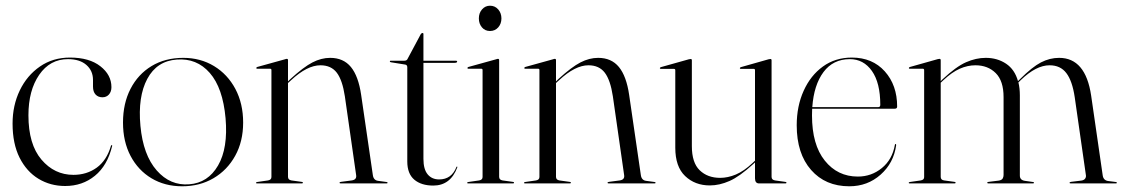

<svg xmlns="http://www.w3.org/2000/svg" viewBox="-20 -642 3929 672"><path d="M370 -337Q370 -321 361.2 -311.2Q352.5 -301.5 338.5 -301.5Q323.5 -301.5 314.5 -311.2Q305.5 -321 305.5 -339V-362Q305.5 -394.5 282.2 -414.8Q259 -435 218 -435Q155 -435 117.2 -380.2Q79.5 -325.5 79.5 -238.5Q79.5 -137 125 -83.5Q170.5 -30 237 -30Q283.5 -30 318.5 -55.2Q353.5 -80.5 368.5 -132Q369.5 -134.5 371 -134Q373.5 -134 372.5 -131Q356 -62.5 312.2 -26.8Q268.5 9 208 9Q156.5 9 114.8 -16.2Q73 -41.5 48.5 -90.2Q24 -139 24 -209.5Q24 -273 49.2 -325.5Q74.5 -378 119.8 -409.2Q165 -440.5 225 -440.5Q292.5 -440.5 331.2 -410.2Q370 -380 370 -337Z M621.5 -439.5Q681.5 -439.5 729 -410.8Q776.5 -382 803.8 -330.8Q831 -279.5 831 -213Q831 -147 803.2 -96.8Q775.5 -46.5 727.2 -18.2Q679 10 617.5 10Q557 10 510.2 -18Q463.5 -46 437 -96.2Q410.5 -146.5 410.5 -213Q410.5 -280 436.8 -331Q463 -382 510.5 -410.8Q558 -439.5 621.5 -439.5ZM642.5 3Q708 -2 743.2 -62.8Q778.5 -123.5 769.5 -228Q760 -334.5 714.2 -386.8Q668.5 -439 598.5 -433.5Q529 -428.5 495.5 -366Q462 -303.5 471.5 -201.5Q481 -99.5 528.5 -45.5Q576 8.5 642.5 3Z M988 -431.5V-357L996 -365Q1042.5 -407.5 1073.5 -423.5Q1104.5 -439.5 1135.5 -439.5Q1182 -439.5 1208.2 -407.5Q1234.5 -375.5 1244 -310L1285 -29Q1287.5 -11 1303.5 -9L1333 -5Q1336.5 -4.5 1336.5 -2.5Q1336.5 0 1333 0H1172.5Q1168.5 0 1168.5 -2.5Q1168.5 -5 1173.5 -5.5L1211 -10.5Q1229 -13 1226.5 -29L1187 -305Q1178.5 -361.5 1158.8 -387.5Q1139 -413.5 1101.5 -413.5Q1055 -413.5 999 -361.5L988 -351.5V-23Q988 -12.5 1000 -10.5L1035.5 -5.5Q1040 -5.5 1040 -2.5Q1040 0 1036.5 0H879Q876 0 876 -2.5Q876 -4 880 -5L918 -10.5Q930 -12.5 930 -22.5V-397Q930 -401.5 925 -401.5H879.5Q877 -401.5 877 -404Q877 -406 880 -407.5L977.5 -434.5Q981.5 -436 984 -436Q988 -436 988 -431.5Z M1398 -416 1348.5 -424Q1344.5 -424.5 1344.5 -427Q1344.5 -429.5 1347 -429.5H1395Q1404 -429.5 1406.5 -436L1453 -523Q1456 -526.5 1458.5 -526.5Q1462 -526.5 1462 -523V-429.5H1576Q1580 -429.5 1580 -426.5Q1580 -422 1570.5 -422H1462V-86Q1462 -49.5 1476.8 -31.8Q1491.5 -14 1517 -14Q1560.5 -14 1577.5 -57.5Q1578.5 -59.5 1579.8 -59Q1581 -58.5 1580.5 -56Q1556.5 7.5 1496.5 7.5Q1454.5 7.5 1430 -13.2Q1405.5 -34 1405.5 -77V-406.5Q1405.5 -415 1398 -416Z M1695 -533.5Q1677.5 -533.5 1666.8 -546.2Q1656 -559 1656 -577.5Q1656 -596.5 1667.2 -609.2Q1678.5 -622 1695 -622Q1712.5 -622 1723.8 -609Q1735 -596 1735 -577.5Q1735 -559 1723.8 -546.2Q1712.5 -533.5 1695 -533.5ZM1727 -431.5V-23Q1727 -12.5 1739 -10.5L1774.5 -5.5Q1779 -5.5 1779 -2.5Q1779 0 1775.5 0H1618Q1615 0 1615 -2.5Q1615 -4 1619 -5L1657 -10.5Q1669 -12.5 1669 -22.5V-397Q1669 -401.5 1664 -401.5H1618.5Q1616 -401.5 1616 -404Q1616 -406 1619 -407.5L1716.5 -434.5Q1720.5 -436 1723 -436Q1727 -436 1727 -431.5Z M1926 -431.5V-357L1934 -365Q1980.5 -407.5 2011.5 -423.5Q2042.5 -439.5 2073.5 -439.5Q2120 -439.5 2146.2 -407.5Q2172.5 -375.5 2182 -310L2223 -29Q2225.5 -11 2241.5 -9L2271 -5Q2274.5 -4.5 2274.5 -2.5Q2274.5 0 2271 0H2110.5Q2106.5 0 2106.5 -2.5Q2106.5 -5 2111.5 -5.5L2149 -10.5Q2167 -13 2164.5 -29L2125 -305Q2116.5 -361.5 2096.8 -387.5Q2077 -413.5 2039.5 -413.5Q1993 -413.5 1937 -361.5L1926 -351.5V-23Q1926 -12.5 1938 -10.5L1973.5 -5.5Q1978 -5.5 1978 -2.5Q1978 0 1974.5 0H1817Q1814 0 1814 -2.5Q1814 -4 1818 -5L1856 -10.5Q1868 -12.5 1868 -22.5V-397Q1868 -401.5 1863 -401.5H1817.5Q1815 -401.5 1815 -404Q1815 -406 1818 -407.5L1915.5 -434.5Q1919.5 -436 1922 -436Q1926 -436 1926 -431.5Z M2343.5 -125V-396.5Q2343.5 -401 2338 -401H2292.5Q2289.5 -401 2289.5 -403.5Q2289.5 -405.5 2293 -407L2391 -434.5Q2395 -435.5 2397.5 -435.5Q2401.5 -435.5 2401.5 -431V-130.5Q2401.5 -72.5 2429 -46Q2456.5 -19.5 2500.5 -19.5Q2527.5 -19.5 2555.5 -31.2Q2583.5 -43 2613.5 -71L2622.5 -79.5V-396.5Q2622.5 -401 2617.5 -401H2572Q2569.5 -401 2569.5 -403.5Q2569.5 -405.5 2573 -407L2670 -434.5Q2674 -435.5 2676.5 -435.5Q2680.5 -435.5 2680.5 -431V-23Q2680.5 -12.5 2692.5 -10.5L2728 -5.5Q2732.5 -5.5 2732.5 -2.5Q2732.5 0 2729 0H2637Q2622.5 0 2622.5 -18V-73.5L2616.5 -68Q2568.5 -24 2533.2 -8.5Q2498 7 2464.5 7Q2412.5 7 2378 -25.8Q2343.5 -58.5 2343.5 -125Z M3120 -269Q3120 -261.5 3111.5 -261.5H2822.5Q2822 -250 2822 -238Q2822 -135.5 2866.8 -79.8Q2911.5 -24 2982.5 -24Q3030 -24 3066.5 -53.8Q3103 -83.5 3112 -134.5Q3112.5 -138 3114 -138Q3117 -138 3116.5 -133.5Q3108 -71.5 3062.2 -30.8Q3016.5 10 2952.5 10Q2869 10 2818.8 -47.2Q2768.5 -104.5 2768.5 -203.5Q2768.5 -270.5 2792.8 -324.2Q2817 -378 2860.2 -409.2Q2903.5 -440.5 2961.5 -440.5Q3033.5 -440.5 3076.8 -392.2Q3120 -344 3120 -269ZM2954.5 -435Q2896 -435 2862.2 -389.8Q2828.5 -344.5 2823 -267H3053.5Q3061 -267 3061 -275Q3061 -352 3031.8 -393.5Q3002.5 -435 2954.5 -435Z M3272.5 -431V-358L3279 -364.5Q3326.5 -409 3361.2 -424.2Q3396 -439.5 3430 -439.5Q3470.5 -439.5 3501 -419.2Q3531.5 -399 3543 -358L3550 -365Q3592.5 -407.5 3623.2 -423.5Q3654 -439.5 3687 -439.5Q3779.5 -439.5 3799 -307.5L3839.5 -28Q3842 -11 3858 -8.5L3885.5 -5Q3889 -4.5 3889 -2.5Q3889 0 3885.5 0H3727.5Q3723.5 0 3723.5 -2.5Q3723.5 -4.5 3728.5 -5.5L3765 -10Q3774.5 -11.5 3778.2 -17.2Q3782 -23 3780.5 -30L3741.5 -302Q3733 -359 3712.2 -386.2Q3691.5 -413.5 3653.5 -413.5Q3606.5 -413.5 3553 -362L3544.5 -353.5Q3549.5 -333 3549.5 -308V-27.5Q3549.5 -11.5 3567.5 -9L3595.5 -5Q3599 -4.5 3599 -2.5Q3599 0 3595 0H3439.5Q3435.5 0 3435.5 -2.5Q3435.5 -5.5 3440.5 -5.5L3476.5 -10Q3486.5 -12 3489.5 -17.5Q3492.5 -23 3492.5 -29.5V-302Q3492.5 -359 3465 -386.2Q3437.5 -413.5 3394 -413.5Q3366.5 -413.5 3339.2 -401.5Q3312 -389.5 3282 -361.5L3272.5 -352.5V-23Q3272.5 -12 3284.5 -10.5L3320.5 -5.5Q3324.5 -5.5 3324.5 -2.5Q3324.5 0 3321 0H3163.5Q3160.5 0 3160.5 -2.5Q3160.5 -4 3164.5 -5L3202.5 -10.5Q3214.5 -12.5 3214.5 -22V-396.5Q3214.5 -401.5 3209.5 -401.5H3163.5Q3161 -401.5 3161 -404Q3161 -406 3164.5 -407.5L3262 -435Q3265.5 -436 3268.5 -436Q3272.5 -436 3272.5 -431Z"/></svg>

Font: Fraunces 144pt S000 Light
Style: Regular
Weight: 300
Version: Version 1.000; ttfautohint (v1.8.3)